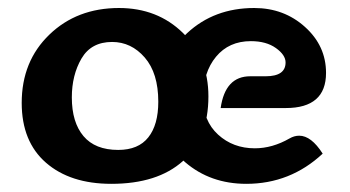

<svg xmlns="http://www.w3.org/2000/svg" viewBox="-20 -448 866 475"><path d="M599.1 -259.3H637.2Q686.5 -259.3 686.5 -293.5Q686.5 -312 662.6 -329.1Q638.7 -346.2 600.6 -346.2Q546.4 -346.2 514.4 -307.6Q482.4 -269 482.4 -206.5Q482.4 -148.9 519.5 -115Q556.6 -81.1 610.4 -81.1Q653.8 -81.1 696.3 -105.5Q708 -112.3 720.2 -112.3Q750 -112.3 778.3 -67.9Q698.2 6.8 589.4 6.8Q500.5 6.8 438.2 -46.6Q376 -100.1 376 -195.8Q376 -303.7 442.9 -366Q509.8 -428.2 608.9 -428.2Q682.6 -428.2 734.6 -381.3Q786.6 -334.5 786.6 -267.6Q786.6 -180.7 687 -180.7H525.9Q537.1 -259.3 599.1 -259.3ZM255.4 6.8Q153.8 6.8 93.8 -45.4Q33.7 -97.7 33.7 -193.4Q33.7 -296.4 102.1 -362.3Q170.4 -428.2 274.4 -428.2Q369.6 -428.2 432.6 -366.5Q495.6 -304.7 495.6 -209.5Q495.6 -106 432.6 -49.6Q369.6 6.8 255.4 6.8ZM272.5 -77.1Q322.3 -77.1 346.9 -108.2Q371.6 -139.2 371.6 -196.3Q371.6 -267.1 338.1 -305.7Q304.7 -344.2 257.3 -344.2Q205.6 -344.2 181.6 -303.2Q157.7 -262.2 157.7 -207Q157.7 -145.5 186.5 -111.3Q215.3 -77.1 272.5 -77.1Z"/></svg>

Font: Bainsley
Style: Bold
Weight: 700
Designer: Paul James MIller
Foundry: High-Logic / Made with FontCreator
Version: Version 1.411;March 28, 2021;FontCreator 13.0.0.2683 64-bit